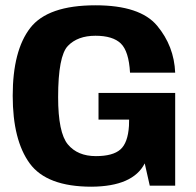

<svg xmlns="http://www.w3.org/2000/svg" viewBox="-20 -701 740 725"><path d="M325.5 4Q482 3 526.5 -84L545.5 0H641.5V-350H352V-249.5H467.5L467 -226Q463 -161.5 434.5 -136.5Q406 -111.5 342 -111.5Q273 -111.5 236.2 -155.8Q199.5 -200 199.5 -334Q199.5 -489 236.2 -527.5Q273 -566 340.5 -566Q406 -566 436.2 -536.8Q466.5 -507.5 471 -426.5H641.5Q637.5 -527 573.2 -604Q509 -681 340.5 -681Q160.5 -681 94.2 -595.5Q28 -510 28 -339.5Q28 -172 92.2 -84Q156.5 4 325.5 4Z"/></svg>

Font: Anybody Thin
Style: Bold
Weight: 700
Version: Version 1.113;gftools[0.9.25]